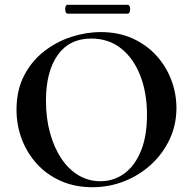

<svg xmlns="http://www.w3.org/2000/svg" viewBox="-20 -770 806 802"><path d="M366 12Q294 12 235.5 -13.5Q177 -39 135.5 -84Q94 -129 71.5 -187.5Q49 -246 49 -312Q49 -393 80.5 -454Q112 -515 164 -555.5Q216 -596 278 -616Q340 -636 401 -636Q475 -636 533.5 -609.5Q592 -583 633 -538Q674 -493 695.5 -436Q717 -379 717 -319Q717 -249 689 -189Q661 -129 612.5 -84Q564 -39 500.5 -13.5Q437 12 366 12ZM399 -13Q455 -13 499 -45Q543 -77 568.5 -139Q594 -201 594 -290Q594 -382 566 -454Q538 -526 486 -567.5Q434 -609 361 -609Q270 -609 221 -540Q172 -471 172 -349Q172 -276 189 -214.5Q206 -153 236.5 -107.5Q267 -62 308.5 -37.5Q350 -13 399 -13ZM262 -713Q256 -713 253.5 -722.5Q251 -732 253.5 -741Q256 -750 262 -750H513Q520 -750 522.5 -741Q525 -732 522.5 -722.5Q520 -713 513 -713Z"/></svg>

Font: Cormorant Infant Light
Style: Bold
Weight: 700
Version: Version 4.001